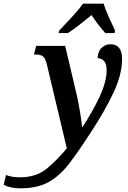

<svg xmlns="http://www.w3.org/2000/svg" viewBox="-165 -786 699 1046"><path d="M-54 240Q38 240 99.5 206Q161 172 212.5 104.5Q264 37 328 -62Q406 -181 453 -280.5Q500 -380 500 -465Q500 -545 436 -545Q409 -545 388.5 -525.5Q368 -506 367 -469Q387 -469 401.5 -454Q416 -439 416 -404Q416 -342 378 -260Q340 -178 285 -95H282Q280 -121 271 -175.5Q262 -230 254 -265L190 -536H32L20 -489H31Q57 -489 69.5 -478.5Q82 -468 90 -436L199 22Q152 80 93 130Q34 180 -55 180Q-84 180 -103 176Q-122 172 -132 167L-145 221Q-107 240 -54 240ZM154 -606H205Q239 -628 268.5 -651.5Q298 -675 334 -704Q367 -652 409 -606H459L462 -619Q449 -646 429 -690Q409 -734 400 -766H287Q263 -732 222 -688Q181 -644 157 -619Z"/></svg>

Font: Noto Serif SemiCondensed Semi
Style: Italic
Weight: 600
Width: 4
Italic angle: -12°
Designer: Monotype Design Team
Foundry: Monotype Imaging Inc.
Version: Version 1.901